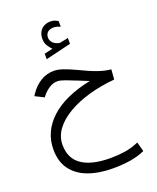

<svg xmlns="http://www.w3.org/2000/svg" viewBox="-184 -821 1027 1257"><g transform="rotate(-20 329.0 -192.0)"><path d="M275.4 -541.5Q258.8 -557.6 247.1 -577.4Q235.4 -597.2 235.4 -625.5Q235.4 -643.6 240.5 -658Q245.6 -672.4 254.4 -683.6Q266.6 -698.2 284.4 -706.1Q302.2 -713.9 320.8 -713.9Q339.4 -713.9 351.1 -709.5Q362.8 -705.1 375.5 -697.8L376 -657.7Q351.1 -669.9 327.6 -669.9Q318.4 -669.9 307.1 -666.7Q295.9 -663.6 287.1 -655.8Q280.8 -649.9 276.9 -640.9Q272.9 -631.8 272.9 -619.1Q272.9 -601.6 284.9 -586.2Q296.9 -570.8 321.8 -563.5Q323.7 -563 326.7 -562Q329.6 -561 333.5 -561Q336.9 -561 339.4 -561.5L394.5 -572.8V-532.2L216.8 -489.7V-527.8ZM433.1 -259.3Q414.6 -266.6 403.6 -271Q392.6 -275.4 366.7 -286.1Q316.9 -306.2 284.7 -318.1Q252.4 -330.1 232.9 -330.1Q203.1 -330.1 177 -313.7Q150.9 -297.4 131.8 -274.9L119.6 -259.3L58.1 -290L68.4 -305.7Q98.1 -350.1 140.6 -376.2Q183.1 -402.3 233.4 -402.3Q262.7 -402.3 298.8 -389.6Q335 -377 378.4 -356.4Q451.2 -320.8 500.7 -303.5Q550.3 -286.1 591.8 -282.7L586.4 -213.4Q489.7 -205.1 405.5 -180.9Q321.3 -156.7 257.6 -119.1Q193.8 -81.5 158 -33Q122.1 15.6 122.1 73.2Q122.1 168 190.4 214.8Q258.8 261.7 389.6 261.7Q440.9 261.7 490.5 254.2Q540 246.6 587.4 225.6L605.5 291.5Q558.1 313 502 321.8Q445.8 330.6 382.8 330.6Q284.7 330.6 211.2 303.7Q137.7 276.9 96.7 221.7Q55.7 166.5 55.7 81.1Q55.7 -42 151.6 -131.3Q247.6 -220.7 433.1 -259.3Z"/></g></svg>

Font: Vazir Light FD-WOL
Style: Light-FD-WOL
Weight: 300
Designer: Saber Rastikerdar
Foundry: Saber Rastikerdar
Version: Version 30.1.0